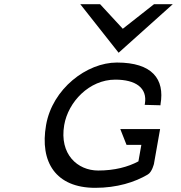

<svg xmlns="http://www.w3.org/2000/svg" viewBox="-20 -890 870 921"><path d="M557 -271 587 -195H658L644 -116C594 -89 529 -72 451 -72C352 -72 264 -150 288 -290C307 -401 408 -508 533 -508C630 -508 688 -469 675 -392L674 -387L750 -385V-390C771 -511 710 -590 541 -590C396 -590 231 -464 201 -290C170 -113 247 11 437 11C541 11 627 -16 689 -53C710 -65 719 -106 719 -106V-107L748 -271ZM549 -637 809 -870H719L569 -752L460 -870H365Z"/></svg>

Font: Charger Monospace
Style: Regular
Weight: 400
Designer: Jasper
Foundry: Cannot Into Space Fonts
Version: Version 0.980